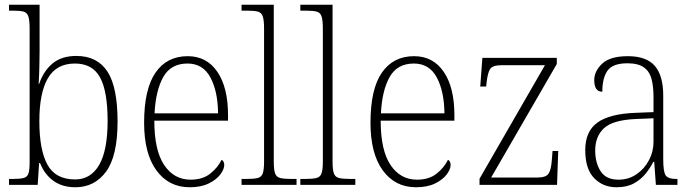

<svg xmlns="http://www.w3.org/2000/svg" viewBox="-20 -780 2923 810"><path d="M298 10Q243 10 205.5 -17Q168 -44 149 -92H145L139 0H18V-25H32Q63 -25 79 -29Q95 -33 100 -48Q105 -63 105 -96V-659Q105 -695 99.5 -711Q94 -727 79.5 -731Q65 -735 37 -735H18V-760H147V-564Q147 -536 146 -496Q145 -456 143 -426H145Q164 -481 202 -512.5Q240 -544 302 -544Q390 -544 433 -478.5Q476 -413 476 -267Q476 -122 427.5 -56Q379 10 298 10ZM297 -23Q363 -23 398.5 -84.5Q434 -146 434 -270Q434 -395 402 -453.5Q370 -512 296 -512Q218 -512 182 -450Q146 -388 146 -269Q146 -148 180 -85.5Q214 -23 297 -23Z M780 10Q692 10 640 -61Q588 -132 588 -262Q588 -404 636 -473.5Q684 -543 772 -543Q852 -543 897 -477Q942 -411 942 -294V-271H631Q631 -146 672.5 -84Q714 -22 784 -22Q835 -22 867 -47.5Q899 -73 915 -106Q926 -100 926 -84Q926 -66 909.5 -44Q893 -22 860.5 -6Q828 10 780 10ZM900 -302Q899 -395 867.5 -453.5Q836 -512 771 -512Q701 -512 669 -455.5Q637 -399 632 -302Z M999 0V-25H1017Q1051 -25 1067 -29Q1083 -33 1088.5 -48.5Q1094 -64 1094 -98V-660Q1094 -695 1088.5 -711Q1083 -727 1068 -731Q1053 -735 1025 -735H999V-760H1135V-98Q1135 -64 1140.5 -48.5Q1146 -33 1162.5 -29Q1179 -25 1212 -25H1231V0Z M1247 0V-25H1265Q1299 -25 1315 -29Q1331 -33 1336.5 -48.5Q1342 -64 1342 -98V-660Q1342 -695 1336.5 -711Q1331 -727 1316 -731Q1301 -735 1273 -735H1247V-760H1383V-98Q1383 -64 1388.5 -48.5Q1394 -33 1410.5 -29Q1427 -25 1460 -25H1479V0Z M1735 10Q1647 10 1595 -61Q1543 -132 1543 -262Q1543 -404 1591 -473.5Q1639 -543 1727 -543Q1807 -543 1852 -477Q1897 -411 1897 -294V-271H1586Q1586 -146 1627.5 -84Q1669 -22 1739 -22Q1790 -22 1822 -47.5Q1854 -73 1870 -106Q1881 -100 1881 -84Q1881 -66 1864.5 -44Q1848 -22 1815.5 -6Q1783 10 1735 10ZM1855 -302Q1854 -395 1822.5 -453.5Q1791 -512 1726 -512Q1656 -512 1624 -455.5Q1592 -399 1587 -302Z M2003 0V-26L2279 -505H2098Q2059 -505 2048.5 -490Q2038 -475 2033 -434L2031 -415H2006L2015 -536H2329V-510L2052 -31H2246Q2283 -31 2294 -47Q2305 -63 2308 -104L2311 -143H2335L2330 0Z M2581 10Q2524 10 2486.5 -28.5Q2449 -67 2449 -147Q2449 -226 2500.5 -263Q2552 -300 2661 -304L2737 -307V-371Q2737 -416 2728.5 -447.5Q2720 -479 2696 -496Q2672 -513 2627 -513Q2565 -513 2543 -482Q2521 -451 2521 -393Q2487 -393 2487 -442Q2487 -480 2520.5 -511.5Q2554 -543 2629 -543Q2707 -543 2742.5 -502Q2778 -461 2778 -377V-109Q2778 -56 2788 -40.5Q2798 -25 2834 -25H2838V0H2747L2740 -97H2736Q2723 -71 2703 -46.5Q2683 -22 2653.5 -6Q2624 10 2581 10ZM2589 -22Q2632 -22 2665.5 -45Q2699 -68 2718 -104.5Q2737 -141 2737 -181V-281L2664 -278Q2566 -274 2528.5 -239.5Q2491 -205 2491 -145Q2491 -93 2514 -57.5Q2537 -22 2589 -22Z"/></svg>

Font: Noto Serif SemiCondensed ExtraLight
Style: Regular
Weight: 200
Width: 4
Designer: Monotype Design Team
Foundry: Monotype Imaging Inc.
Version: Version 2.014